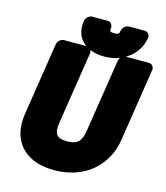

<svg xmlns="http://www.w3.org/2000/svg" viewBox="-139 -1039 1028 1192"><g transform="rotate(15 375.0 -443.0)"><path d="M352 -146C288 -146 266 -170 277 -242L350 -711C352 -727 342 -748 319 -748H173C157 -748 134 -734 130 -711L57 -242C50 -197 52 -155 61 -118C91 -12 183 48 322 48C364 48 406 42 445 30C561 -5 655 -99 677 -242L750 -711C752 -727 741 -748 718 -748H571C555 -748 532 -734 528 -711L455 -242C444 -169 417 -146 352 -146ZM439 -714C468 -714 496 -718 522 -726C592 -749 659 -805 673 -896C675 -912 665 -934 642 -934H541C525 -934 501 -919 497 -896C494 -875 490 -870 463 -870C435 -870 432 -874 435 -896C437 -912 427 -934 404 -934H304C288 -934 265 -919 261 -896C242 -776 328 -714 439 -714Z"/></g></svg>

Font: Asimov Print
Style: EIt
Weight: 500
Designer: Google
Version: Version 2.000980; 2014